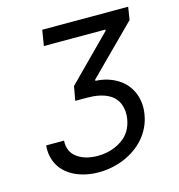

<svg xmlns="http://www.w3.org/2000/svg" viewBox="-109 -823 866 929"><g transform="rotate(-15 324.0 -358.5)"><path d="M59.7 -181.8H149.1Q146 -126.4 185.7 -97.3Q225.5 -68.2 288.4 -68.2Q355.8 -68.2 408.7 -103Q460.6 -137.1 471.6 -204.5Q478 -243.6 465.2 -277.7Q458.8 -294.7 446.4 -308.8Q433.9 -322.8 414.8 -332.7Q395.6 -342.7 369.5 -348.2Q343.4 -353.7 309.7 -353.7H251.4L264.2 -424.7L481.5 -643.5V-649.1H173.3L186.1 -727.3H616.5L606.5 -663.4L370.7 -427.6V-421.9Q402 -420.5 428.8 -412.5Q455.6 -404.5 479 -390.3Q502.1 -376.4 519.2 -356.7Q536.2 -337 546.5 -313.2Q556.8 -289.4 560 -261.9Q563.2 -234.4 558.2 -204.5Q552.9 -170.8 538.9 -141.7Q524.9 -112.6 504.3 -88.8Q483.7 -65 457.4 -46.5Q431.1 -28.1 401.3 -15.6Q371.4 -3.2 339.1 3.4Q306.8 9.9 274.1 9.9Q209.9 9.9 159.1 -12.8Q133.9 -24.1 114.2 -40.7Q94.5 -57.2 81.5 -78.5Q68.5 -99.8 62.7 -125.7Q56.8 -151.6 59.7 -181.8Z"/></g></svg>

Font: Inter P
Style: Italic
Weight: 400
Italic angle: -9.40001°
Designer: Rasmus Andersson
Foundry: rsms
Version: Version 3.018;git-588b23468